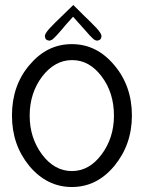

<svg xmlns="http://www.w3.org/2000/svg" viewBox="-20 -744 576 770"><path d="M274 -724 203 -655C166 -619 160 -607 160 -598C161 -587 167 -582 178 -581C185 -582 190 -585 195 -590C202 -596 211 -606 224 -621C236 -636 252 -654 273 -677L323 -621C336 -606 345 -596 352 -590C357 -585 362 -582 369 -581C380 -582 386 -587 387 -598C387 -607 381 -619 344 -655C325 -673 302 -696 274 -724ZM509 -281C509 -360 485 -428 438 -483C391 -539 335 -567 268 -567C201 -567 145 -539 98 -483C51 -428 28 -360 28 -281C28 -202 51 -135 98 -78C145 -22 202 6 268 6C335 6 391 -22 438 -78C485 -135 509 -202 509 -281ZM437 -280C437 -220 420 -168 387 -124C354 -80 315 -58 268 -58C222 -58 182 -80 149 -124C116 -168 99 -220 99 -280C99 -341 116 -393 149 -437C183 -481 223 -503 269 -503C316 -503 355 -481 388 -437C421 -393 437 -341 437 -280Z"/></svg>

Font: GFS Philostratos
Style: Regular
Weight: 400
Designer: George D. Matthiopoulos
Foundry: George D. Matthiopoulos
Version: Version 1.000